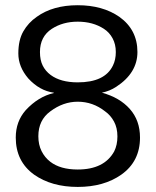

<svg xmlns="http://www.w3.org/2000/svg" viewBox="-20 -723 610 753"><path d="M191.1 -359.5Q135.4 -367.1 91.1 -415.2Q51.9 -460.8 51.9 -513.3Q51.9 -565.8 71.5 -600Q91.1 -634.2 124.1 -657Q187.3 -702.5 284.8 -702.5Q382.3 -702.5 448.1 -657Q519 -606.3 519 -519Q519 -436.7 435.4 -382.3Q410.1 -365.8 379.7 -359.5Q449.4 -340.5 489.2 -295.6Q529.1 -250.6 529.1 -183.5Q529.1 -89.9 455.7 -38Q387.3 10.1 284.8 10.1Q182.3 10.1 113.9 -38Q41.8 -89.9 41.8 -183.5Q41.8 -246.8 81 -291.1Q130.4 -344.3 191.1 -358.2ZM136.7 -519Q136.7 -487.3 147.5 -465.8Q158.2 -444.3 178.5 -429.1Q217.7 -400 284.8 -400Q391.1 -400 422.8 -465.8Q434.2 -488.6 434.2 -519Q434.2 -549.4 421.5 -572.8Q408.9 -596.2 387.3 -610.1Q344.3 -638 284.8 -638Q226.6 -638 183.5 -610.1Q136.7 -579.7 136.7 -519ZM130.4 -188.6Q130.4 -155.7 143 -130.4Q155.7 -105.1 177.2 -88.6Q216.5 -58.2 284.8 -58.2Q388.6 -58.2 427.8 -129.1Q440.5 -154.4 440.5 -188Q440.5 -221.5 427.2 -246.2Q413.9 -270.9 392.4 -286.1Q344.3 -324.1 284.8 -324.1Q227.8 -324.1 177.2 -286.1Q130.4 -251.9 130.4 -188.6Z"/></svg>

Font: Mandali
Style: Regular
Weight: 400
Designer: Purushoth Kumar Guthula
Foundry: Silikandhra, Hyderabad
Version: Version 1.0.5; ttfautohint (v1.2.25-373a) -l 7 -r 28 -G 50 -